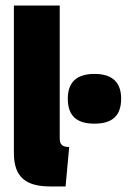

<svg xmlns="http://www.w3.org/2000/svg" viewBox="-20 -661 460 691"><path d="M30 -110C30 -21 76 10 161 10H216L229 -132C204 -132 195 -141 195 -163V-641H30ZM224 -306C224 -244 256 -216 320 -216C385 -216 416 -245 416 -306C416 -364 385 -395 320 -395C256 -395 224 -365 224 -306Z"/></svg>

Font: Passion One
Style: Regular
Weight: 400
Designer: Alejandro Lo Celso
Foundry: Fontstage
Version: Version 1.001